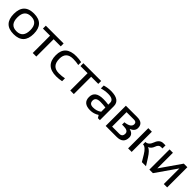

<svg xmlns="http://www.w3.org/2000/svg" viewBox="412 -1980 3445 3445"><g transform="rotate(45 2135.0 -257.0)"><path d="M48.8 -256.3Q48.8 -517.6 302.7 -517.6Q556.6 -517.6 556.6 -256.3Q556.6 4.9 302.7 4.9Q49.8 4.9 48.8 -256.3ZM302.7 -68.4Q466.3 -68.4 466.3 -258.3Q466.3 -444.3 302.7 -444.3Q139.2 -444.3 139.2 -258.3Q139.2 -68.4 302.7 -68.4Z M1057.1 -512.7V-439.5H876.5V0H786.1V-439.5H605.5V-512.7Z M1516.1 -14.6Q1452.6 0 1379.4 0Q1106 0 1106 -266.1Q1106 -512.7 1379.4 -512.7Q1452.6 -512.7 1516.1 -498V-424.8Q1452.6 -439.5 1374.5 -439.5Q1196.3 -439.5 1196.3 -266.1Q1196.3 -73.2 1374.5 -73.2Q1452.6 -73.2 1516.1 -87.9Z M2009.3 -512.7V-439.5H1828.6V0H1738.3V-439.5H1557.6V-512.7Z M2058.1 -154.8Q2058.1 -312.5 2266.1 -312.5Q2333 -312.5 2399.9 -302.7V-351.1Q2399.9 -439.5 2261.7 -439.5Q2182.6 -439.5 2099.6 -415V-488.3Q2182.6 -512.7 2261.7 -512.7Q2490.2 -512.7 2490.2 -353.5V0H2439.5L2408.2 -50.8Q2331.5 0 2241.2 0Q2058.1 0 2058.1 -154.8ZM2266.1 -239.3Q2148.4 -239.3 2148.4 -156.2Q2148.4 -73.2 2241.2 -73.2Q2335 -73.2 2399.9 -123V-229.5Q2333 -239.3 2266.1 -239.3Z M2909.2 -73.2Q2985.4 -73.2 2985.4 -151.4Q2985.4 -224.6 2866.7 -224.6H2827.6V-283.7Q2979 -300.8 2979 -385.7Q2979 -439.5 2916.5 -439.5H2727.1V-73.2ZM2636.7 0V-512.7H2924.8Q3075.2 -512.7 3075.2 -384.3Q3075.2 -304.7 2979.5 -266.1Q3084 -240.2 3084 -152.8Q3084 0 2914.6 0Z M3555.2 0 3483.4 -120.1Q3411.1 -240.7 3343.8 -240.7V-300.8Q3421.9 -300.8 3460.2 -406.7Q3498.5 -512.7 3590.3 -512.7H3642.6V-434.6H3604Q3551.3 -434.6 3526.4 -363Q3501.5 -291.5 3440.4 -267.6Q3498 -257.3 3578.6 -128.9L3659.7 0ZM3296.4 -512.7V0H3206.1V-512.7Z M4111.3 0V-396.5L3835.4 0H3745.1V-512.7H3830.6V-116.2L4106.4 -512.7H4196.8V0Z"/></g></svg>

Font: Voltera
Style: Regular
Weight: 400
Designer: Bernd Montag
Version: Version 1.301